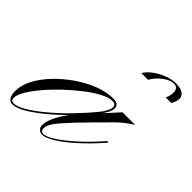

<svg xmlns="http://www.w3.org/2000/svg" viewBox="-207 -684 823 823"><g transform="rotate(45 205.0 -272.0)"><path d="M-23 7Q-56 7 -56 -44Q-56 -78 -36 -116Q-16 -154 18 -189.5Q52 -225 94 -254Q136 -283 180.5 -300Q225 -317 265 -317Q299 -317 299 -291Q299 -271 274 -237L334 -303H411Q373 -281 338 -246Q264 -172 221.5 -127.5Q179 -83 161 -58Q143 -33 143 -17Q143 3 159 3Q177 3 209 -17.5Q241 -38 281.5 -74Q322 -110 363 -156L374 -169H384L375 -159Q334 -112 291.5 -73.5Q249 -35 213.5 -13Q178 9 157 9Q146 9 137.5 0.5Q129 -8 129 -21Q129 -62 181 -134Q145 -97 106 -65Q67 -33 33 -13Q-1 7 -23 7ZM-22 0Q-3 0 29.5 -19Q62 -38 102.5 -71.5Q143 -105 185 -148Q232 -197 261 -232.5Q290 -268 290 -290Q290 -307 268 -307Q248 -307 217.5 -291Q187 -275 152.5 -248.5Q118 -222 84 -190Q50 -158 22 -125Q-6 -92 -23 -63.5Q-40 -35 -40 -16Q-40 0 -22 0ZM313 -479H272Q286 -501 309.5 -517.5Q333 -534 359.5 -543.5Q386 -553 408 -553Q437 -553 451.5 -543Q466 -533 466 -517Q466 -507 462.5 -497.5Q459 -488 454 -479H420Q424 -488 426.5 -497.5Q429 -507 429 -517Q429 -546 403 -546Q381 -546 354.5 -526Q328 -506 313 -479Z"/></g></svg>

Font: Ballet 16pt
Style: Regular
Weight: 400
Designer: Maximiliano R. Sproviero
Foundry: Omnibus-Type
Version: Version 1.100; ttfautohint (v1.8.3)